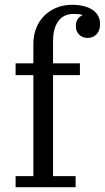

<svg xmlns="http://www.w3.org/2000/svg" viewBox="-20 -780 437 800"><path d="M45 -46H119V-467H45V-516H119V-597Q119 -633 131 -663Q143 -693 164.5 -714.5Q186 -736 215.5 -748Q245 -760 280 -760Q334 -760 365.5 -739Q397 -718 397 -679Q397 -653 382.5 -637.5Q368 -622 345 -622Q323 -622 309.5 -636Q296 -650 296 -670Q296 -705 323 -716V-718Q316 -720 307 -721Q298 -722 287 -722Q245 -722 223 -692Q201 -662 201 -608V-516H313V-467H201V-46H295V0H45Z"/></svg>

Font: IBM Plex Serif
Style: Regular
Weight: 400
Designer: Mike Abbink, Paul van der Laan, Pieter van Rosmalen
Foundry: Bold Monday
Version: Version 3.001